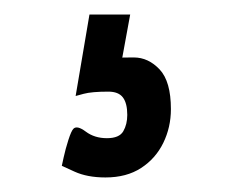

<svg xmlns="http://www.w3.org/2000/svg" viewBox="-20 -22 320 264"><path d="M125 222Q100 222 82.5 214Q65 206 65 206Q65 206 67.5 194.5Q70 183 74 170.5Q78 158 81 155Q86 150 98 159Q110 168 127 168Q144 168 149.5 158.5Q155 149 155 136Q155 120 149 112Q143 104 129 104Q106 104 95 107Q84 110 84 110L103 -2H159L148 58Q148 58 146.5 57.5Q145 57 164 57Q184 57 199.5 73.5Q215 90 215 128Q215 153 204.5 174.5Q194 196 174 209Q154 222 125 222Z"/></svg>

Font: Yanone Kaffeesatz ExtraLight
Style: Regular
Weight: 200
Designer: Yanone (Cyrillic: Daniel Pouzeot, Huerta Tipografica, and Cyreal)
Foundry: Yanone
Version: Version 2.003